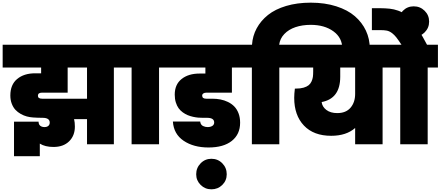

<svg xmlns="http://www.w3.org/2000/svg" viewBox="-31 -1073 3277 1428"><path d="M282.2 -338.9H616.2V-570.8H472.2V-383.8H280.8Q251 -383.8 251 -360.8Q251 -338.9 282.2 -338.9ZM616.2 0V-187H520Q525.9 -161.6 525.9 -131.8Q525.9 -64 483.2 -22Q440.4 20 367.2 20Q304.7 20 265.1 -4.9V88.9H73.2V-168H255.9Q255.9 -147.9 268.1 -137.9Q280.3 -127.9 299.8 -127.9Q318.4 -127.9 328.6 -137Q338.9 -146 338.9 -161.1Q338.9 -196.8 285.2 -196.8Q250.5 -196.8 215.8 -199.2Q191.9 -200.7 168.9 -206.8Q146 -212.9 123.3 -225.6Q100.6 -238.3 83.7 -256.3Q66.9 -274.4 56.4 -301.8Q45.9 -329.1 45.9 -362.8Q45.9 -443.4 96.7 -485.6Q147.5 -527.8 230 -527.8H274.9V-570.8H-11.2V-740.2H893.1V-570.8H815.9V0Z M947.8 0V-570.8H870.6V-740.2H1228V-570.8H1151.9V0Z M1205.6 -570.8V-740.2H1787.6V-570.8H1693.8V-383.8H1503.9Q1489.7 -383.8 1481.2 -377.9Q1472.7 -372.1 1472.7 -361.8Q1472.7 -338.9 1502.9 -338.9H1546.9Q1579.6 -338.9 1608.6 -333.3Q1637.7 -327.6 1664.8 -314.5Q1691.9 -301.3 1711.7 -281Q1731.4 -260.7 1743.2 -230Q1754.9 -199.2 1754.9 -160.2Q1754.9 -74.2 1693.1 -25.1Q1631.3 23.9 1520 23.9Q1408.7 23.9 1334.7 -26.1Q1260.7 -76.2 1254.9 -168.9H1458Q1459 -156.7 1464.8 -148.2Q1470.7 -139.6 1479.5 -135.5Q1488.3 -131.3 1496.6 -129.6Q1504.9 -127.9 1513.7 -127.9Q1534.7 -127.9 1548.3 -136.7Q1562 -145.5 1562 -162.1Q1562 -196.8 1508.8 -196.8H1476.6Q1459.5 -196.8 1442.6 -198.2Q1425.8 -199.7 1404.5 -204.3Q1383.3 -209 1365 -216.6Q1346.7 -224.1 1328.4 -237.3Q1310.1 -250.5 1297.4 -268.1Q1284.7 -285.6 1276.6 -311.5Q1268.6 -337.4 1268.6 -369.1Q1268.6 -444.8 1319.6 -485.4Q1370.6 -525.9 1452.6 -525.9H1496.6V-570.8Z M1541.5 335Q1494.1 335 1461.2 302.2Q1428.2 269.5 1428.2 223.1Q1428.2 175.3 1461.2 141.6Q1494.1 107.9 1541.5 107.9Q1589.4 107.9 1622.3 141.4Q1655.3 174.8 1655.3 223.1Q1655.3 270 1622.3 302.5Q1589.4 335 1541.5 335Z M2046.4 -570.8V0H1842.3V-570.8H1765.1V-740.2H1843.3Q1847.7 -806.2 1878.2 -862.5Q1908.7 -918.9 1962.2 -961.7Q2015.6 -1004.4 2097.4 -1028.8Q2179.2 -1053.2 2280.3 -1053.2Q2385.3 -1053.2 2470 -1026.1Q2554.7 -999 2608.4 -952.4Q2662.1 -905.8 2690.7 -844.7Q2719.2 -783.7 2719.2 -713.9V-695.8H2515.1V-710Q2515.1 -792 2448.7 -840.1Q2382.3 -888.2 2280.3 -888.2Q2217.3 -888.2 2166.7 -871.1Q2116.2 -854 2083.7 -820.1Q2051.3 -786.1 2045.4 -740.2H2122.6V-570.8Z M2477.5 -231.9Q2542 -231.9 2576.2 -272Q2610.4 -312 2610.4 -375V-570.8H2499.5V-502Q2499.5 -339.8 2361.3 -314Q2365.2 -279.3 2396 -255.6Q2426.8 -231.9 2477.5 -231.9ZM2100.1 -570.8V-740.2H2891.1V-570.8H2814.5V0H2610.4V-121.1Q2544.4 -63 2432.1 -63Q2301.8 -63 2229.5 -139.2Q2157.2 -215.3 2157.2 -345.2Q2157.2 -374 2162.1 -414.1H2170.4Q2203.6 -414.1 2227.3 -421.1Q2251 -428.2 2264.6 -439.2Q2278.3 -450.2 2286.1 -467.5Q2293.9 -484.9 2296.1 -501.2Q2298.3 -517.6 2298.3 -540V-570.8Z M3149.9 0H2945.8V-570.8H2868.7V-740.2H2955.1Q2930.2 -777.8 2915.8 -796.1Q2901.4 -814.5 2882.8 -828.1Q2864.3 -841.8 2845 -845.5Q2825.7 -849.1 2793.9 -849.1H2734.9V-1012.2H2791Q2836.4 -1011.7 2867.7 -1008.3Q2898.9 -1004.9 2929.9 -993.9Q2960.9 -982.9 2984.1 -965.3Q3007.3 -947.8 3034.2 -916.3Q3061 -884.8 3086.7 -843.3Q3112.3 -801.8 3145 -740.2H3226.1V-570.8H3149.9Z M3045.9 -798.8Q2999 -798.8 2965.8 -832Q2932.6 -865.2 2932.6 -912.1Q2932.6 -960 2965.6 -992.9Q2998.5 -1025.9 3045.9 -1025.9Q3093.8 -1025.9 3127.2 -992.9Q3160.6 -960 3160.6 -912.1Q3160.6 -865.2 3127.2 -832Q3093.8 -798.8 3045.9 -798.8Z"/></svg>

Font: SVN-Poppins Black
Style: Regular
Weight: 900
Designer: Ninad Kale (Devanagari), Jonny Pinhorn (Latin)
Foundry: Indian Type Foundry
Version: Version 3.002 2017